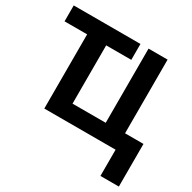

<svg xmlns="http://www.w3.org/2000/svg" viewBox="-196 -912 1321 1318"><g transform="rotate(30 465.0 -253.0)"><path d="M20 -714H549V-588H350V-126H613V-714H764V-130H910V208H764V0H199V-588H20Z"/></g></svg>

Font: BC Sans
Style: Bold
Weight: 700
Designer: Monotype Design Team
Province of B.C.
Foundry: Monotype Imaging Inc.
Version: Version 2.000;GOOG;noto-source:20170915:90ef993387c0